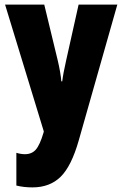

<svg xmlns="http://www.w3.org/2000/svg" viewBox="-20 -573 531 833"><path d="M121 240Q102 240 84.5 238Q67 236 51 232V90Q71 96 88 96Q118 96 135.5 76Q153 56 169 2L170 -3L2 -553H172L230 -313Q236 -288 240.5 -262.5Q245 -237 246 -220H250Q252 -237 256 -258.5Q260 -280 267 -311L321 -553H489L322 35Q290 148 243 194Q196 240 121 240Z"/></svg>

Font: Noto Sans ExtraCondensed Black
Style: Regular
Weight: 900
Width: 2
Designer: Monotype Design Team
Foundry: Monotype Imaging Inc.
Version: Version 2.013; ttfautohint (v1.8.4.7-5d5b)